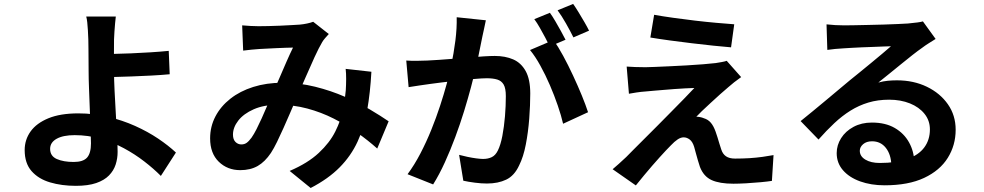

<svg xmlns="http://www.w3.org/2000/svg" viewBox="-20 -886 5010 978"><path d="M569.9 -801.8Q568.2 -787.7 566.3 -767.6Q564.4 -747.4 563 -725.8Q561.6 -704.2 560.8 -684.7Q560 -648.8 560.4 -606.8Q560.8 -564.8 560.8 -522Q560.8 -480.4 563.6 -423.8Q566.4 -367.1 569.9 -307.1Q573.5 -247.2 576.3 -195.5Q579.1 -143.9 579.1 -112.3Q579.1 -78.8 569.1 -47.9Q559.1 -17 535.3 7.5Q511.5 32.1 470.1 46.4Q428.7 60.6 366 60.6Q294.5 60.6 235.3 43.1Q176 25.6 140.8 -14.4Q105.7 -54.4 105.7 -121.5Q105.7 -174.3 135.8 -216.5Q165.9 -258.6 226.7 -283.6Q287.4 -308.5 378.6 -308.5Q457.1 -308.5 530.4 -291Q603.7 -273.4 668.2 -244.5Q732.7 -215.5 785.4 -180.1Q838.1 -144.6 876.1 -109L799.4 10.1Q762.4 -27.1 714.8 -63.8Q667.3 -100.6 611 -131Q554.6 -161.4 491.4 -179.5Q428.1 -197.6 360.4 -197.6Q301.6 -197.6 268.5 -179.1Q235.3 -160.6 235.3 -127.7Q235.3 -91.1 269.3 -76Q303.3 -61 355.5 -61Q403.5 -61 423.5 -83.3Q443.4 -105.7 443.4 -155.8Q443.4 -181.7 441.4 -228.2Q439.4 -274.7 437.4 -329.4Q435.4 -384 433.4 -435.2Q431.4 -486.5 431.4 -522Q431.4 -552.3 431 -581.3Q430.6 -610.3 430.6 -637Q430.6 -663.7 429.9 -684.7Q429.1 -709.9 427.7 -731.9Q426.3 -753.8 424.5 -771.7Q422.7 -789.5 419.2 -801.8ZM493 -610.8Q515 -610.8 556 -611.4Q597 -612 646.5 -614.2Q696 -616.3 746.7 -619.5Q797.4 -622.7 839.5 -626.9L844.4 -507.8Q802.3 -503.8 750.9 -501.1Q699.6 -498.3 649.7 -496.6Q599.8 -494.9 558.3 -493.8Q516.8 -492.7 493.8 -492.7Z M1213.5 -756.8Q1233.8 -755 1257.5 -753.7Q1281.1 -752.5 1296.9 -752.5Q1318.8 -752.5 1347.3 -753.2Q1375.9 -753.9 1405.8 -755.1Q1435.7 -756.3 1462.7 -758Q1489.8 -759.6 1506.9 -760.6Q1525.5 -762.3 1543.8 -766.2Q1562.1 -770 1575.3 -775.1L1654.8 -712.7Q1644.6 -701.4 1635.8 -691.5Q1627 -681.6 1621 -671.1Q1604.5 -643.4 1582.1 -594.7Q1559.7 -545.9 1535.5 -489.8Q1511.2 -433.6 1488 -381Q1473 -346.7 1456.9 -308.7Q1440.7 -270.7 1423.9 -233.5Q1407.2 -196.2 1391.3 -163.5Q1375.4 -130.8 1360 -107Q1329.9 -62 1292.8 -40.6Q1255.6 -19.3 1203.9 -19.3Q1138.4 -19.3 1094.4 -62.1Q1050.3 -105 1050.3 -181.3Q1050.3 -241.3 1077.3 -292.9Q1104.3 -344.5 1153.5 -383.2Q1202.6 -421.9 1269.9 -443.1Q1337.2 -464.4 1417 -464.4Q1504.2 -464.4 1585.3 -444.2Q1666.4 -424 1736.5 -393.2Q1806.6 -362.5 1863.4 -328.9Q1920.2 -295.2 1959.6 -268.1L1901.5 -129.3Q1855.6 -170.5 1799.8 -209.9Q1744 -249.3 1680.4 -281.7Q1616.7 -314 1545.3 -333.2Q1473.8 -352.3 1396.8 -352.3Q1324.3 -352.3 1272.5 -329.4Q1220.6 -306.5 1193.7 -271.7Q1166.7 -236.9 1166.7 -200.4Q1166.7 -175.6 1179.4 -162.9Q1192.1 -150.3 1209.4 -150.3Q1224.7 -150.3 1236 -158.2Q1247.3 -166.1 1261.2 -184.7Q1274 -203.1 1286.7 -228.2Q1299.5 -253.3 1312.9 -283Q1326.3 -312.7 1339.5 -343.9Q1352.8 -375 1366.2 -404.1Q1384.3 -444.3 1403 -487.8Q1421.7 -531.3 1439.5 -572.1Q1457.4 -613 1472.5 -643.6Q1457.5 -643.4 1435.4 -642.7Q1413.3 -642 1388.4 -640.8Q1363.6 -639.5 1340.5 -638.4Q1317.4 -637.3 1300.4 -636.3Q1285 -635.3 1261.5 -633.1Q1238 -631 1218.6 -628.2ZM1871.8 -520.5Q1866 -414.3 1850.4 -325.6Q1834.8 -237 1801.4 -164.6Q1768 -92.1 1710.1 -33.5Q1652.1 25.2 1562.4 71.6L1455.5 -15.3Q1548.1 -55 1603.8 -107.1Q1659.5 -159.1 1687.9 -216.1Q1716.4 -273 1727.1 -327.6Q1737.9 -382.3 1741.3 -425.9Q1743.1 -455.1 1743.2 -483.7Q1743.3 -512.3 1740.7 -535.2Z M2454.8 -782.7Q2450.7 -763.8 2446.1 -741.2Q2441.5 -718.7 2437.1 -699.9Q2432.8 -677.5 2427 -650.1Q2421.2 -622.6 2415.8 -595.1Q2410.4 -567.7 2404.5 -541.6Q2394.3 -498.8 2379.1 -441.8Q2363.9 -384.8 2343.9 -319.5Q2323.8 -254.3 2299.1 -188Q2274.5 -121.7 2246.1 -59.3Q2217.8 3 2186.3 53.4L2056 1.4Q2091.3 -46.2 2121.6 -104.6Q2151.9 -162.9 2176.9 -224.7Q2201.9 -286.5 2221.6 -346.8Q2241.3 -407 2255.4 -458.8Q2269.5 -510.6 2277.5 -548.2Q2291.5 -615.8 2299.6 -679Q2307.6 -742.3 2306.3 -798.2ZM2799.4 -682.1Q2822.6 -649.4 2848.5 -601.9Q2874.3 -554.4 2898.9 -501.4Q2923.6 -448.4 2943.8 -399.2Q2963.9 -349.9 2975.4 -314.4L2848.3 -255.7Q2838.6 -297.7 2821.1 -348.6Q2803.7 -399.5 2781.1 -452Q2758.5 -504.5 2732.5 -551.5Q2706.6 -598.6 2679.8 -631.2ZM2049.4 -577.6Q2076.4 -575.8 2102.5 -576.2Q2128.7 -576.6 2156.5 -577.6Q2180.6 -578.6 2215.7 -581.1Q2250.8 -583.6 2290.6 -586.7Q2330.3 -589.8 2370.3 -593.3Q2410.2 -596.8 2444.3 -598.9Q2478.4 -601 2500.3 -601Q2553.7 -601 2594 -583.5Q2634.3 -566 2657.7 -523.9Q2681 -481.9 2681 -409.5Q2681 -351.1 2675.8 -282Q2670.6 -213 2658.3 -149.7Q2646.1 -86.5 2624.3 -43.4Q2600 9.3 2558.5 29Q2517.1 48.8 2460.5 48.8Q2431.7 48.8 2398.8 44.5Q2365.9 40.3 2340 34.5L2318.6 -97.2Q2338.5 -91.7 2361.8 -86.9Q2385.1 -82 2406.6 -79.2Q2428.2 -76.4 2440.8 -76.4Q2466.2 -76.4 2485 -85.6Q2503.9 -94.8 2515.9 -119.2Q2530 -147.5 2538.9 -193.8Q2547.7 -240 2552.2 -293.6Q2556.6 -347.1 2556.6 -396Q2556.6 -436.3 2545.5 -455.3Q2534.4 -474.4 2512.7 -480.9Q2491 -487.4 2459.6 -487.4Q2437 -487.4 2397.8 -483.9Q2358.6 -480.4 2314.2 -475.8Q2269.8 -471.2 2231.7 -466.3Q2193.6 -461.4 2172.5 -458.6Q2150.9 -455.3 2117.7 -450.8Q2084.4 -446.4 2061.4 -442.1ZM2781.1 -820.9Q2794.1 -803.1 2808.7 -777.9Q2823.3 -752.7 2837.3 -727.6Q2851.2 -702.5 2860.7 -683.6L2780.2 -649.4Q2770.4 -670.1 2757.1 -694.9Q2743.7 -719.6 2729.7 -744.6Q2715.6 -769.6 2701.6 -788.4ZM2899.5 -866Q2912.7 -847.2 2928.1 -821.9Q2943.4 -796.7 2957.7 -772.1Q2972 -747.4 2980.5 -729.8L2900.8 -695.5Q2885.3 -727.2 2863.1 -766.3Q2840.9 -805.5 2820.2 -833.5Z M3312 -810.7Q3354.1 -803 3408.1 -795.5Q3462 -787.9 3519.4 -781.1Q3576.7 -774.3 3629.1 -769.7Q3681.5 -765 3720 -762.3L3703.8 -644.9Q3664.7 -647.9 3612.4 -653.5Q3560 -659.1 3503.4 -665.8Q3446.9 -672.6 3392.1 -680Q3337.4 -687.4 3292.7 -694.9ZM3755.2 -493.3Q3735.5 -479.5 3719.5 -466.8Q3703.5 -454 3689.9 -442Q3672.4 -427.7 3648.5 -406.1Q3624.7 -384.5 3599.9 -361.8Q3575 -339.2 3555.4 -320.2Q3535.7 -301.3 3526.8 -291.4Q3533.5 -291.8 3545.1 -289.7Q3556.7 -287.6 3565.2 -283.7Q3586.6 -277.5 3600.8 -260.8Q3615 -244 3625 -215.7Q3630 -202.8 3634.7 -186.6Q3639.4 -170.4 3644.4 -154.4Q3649.5 -138.4 3653.9 -124.8Q3661 -101.8 3677.9 -90Q3694.9 -78.2 3724.1 -78.2Q3763.1 -78.2 3798.2 -80.4Q3833.4 -82.7 3864.2 -87Q3895.1 -91.3 3920.2 -96L3911.9 35.4Q3891.7 38.6 3855.2 42.1Q3818.6 45.6 3780.4 47.7Q3742.2 49.8 3715.8 49.8Q3645.5 49.8 3604.8 31.3Q3564 12.7 3545.3 -35.9Q3540.6 -50.9 3534.7 -69.8Q3528.9 -88.7 3524.2 -107.2Q3519.6 -125.6 3515.9 -137.7Q3507.7 -164.5 3493 -175.4Q3478.4 -186.4 3462.5 -186.4Q3447.4 -186.4 3431.3 -175.5Q3415.2 -164.7 3397.5 -145.8Q3387 -135.6 3372.3 -119.8Q3357.6 -104.1 3339.5 -84.1Q3321.3 -64.2 3301.6 -41.2Q3281.9 -18.3 3260.8 7Q3239.6 32.2 3218.8 58.5L3100.6 -24Q3114.2 -35.8 3132 -51.3Q3149.9 -66.9 3169.8 -86.1Q3183 -99.3 3206.9 -123.6Q3230.8 -147.8 3262.4 -179.1Q3294 -210.3 3328.8 -245.5Q3363.5 -280.8 3398.2 -315.7Q3433 -350.6 3463.5 -382.1Q3494 -413.7 3516.9 -437.9Q3496.3 -437.5 3470.1 -435.9Q3443.9 -434.4 3416.1 -432.5Q3388.4 -430.5 3361.4 -428.1Q3334.4 -425.6 3311.1 -423.9Q3287.8 -422.2 3270.1 -420.2Q3244 -418.4 3221.9 -414.9Q3199.9 -411.3 3183.6 -408.5L3172.1 -546.9Q3189.1 -545.9 3214.9 -544.6Q3240.7 -543.4 3267.9 -543.6Q3282.4 -543.8 3314.9 -545.1Q3347.3 -546.5 3390.2 -548.4Q3433.1 -550.3 3477.4 -552.9Q3521.7 -555.4 3561.2 -558.6Q3600.6 -561.7 3625.3 -564.7Q3638.9 -566.7 3656.4 -569.9Q3673.9 -573.2 3681.7 -576.2Z M4190.1 -761.9Q4210.9 -759.4 4235.2 -758.1Q4259.4 -756.8 4280.9 -756.8Q4296.7 -756.8 4328.9 -757.4Q4361.1 -758 4401.5 -758.9Q4441.8 -759.7 4482.1 -760.9Q4522.4 -762.1 4554.8 -763.7Q4587.3 -765.3 4604.7 -766.3Q4635.8 -769.1 4653.8 -771.7Q4671.8 -774.2 4681.1 -777L4745.8 -687.6Q4728.8 -676.7 4711 -665.8Q4693.3 -654.8 4676.1 -641.7Q4655.9 -627.7 4627.7 -605.6Q4599.5 -583.4 4568.5 -558.1Q4537.4 -532.7 4507.7 -508.7Q4478 -484.6 4454 -465.5Q4479.2 -472.4 4502.2 -474.6Q4525.1 -476.8 4548.8 -476.8Q4633.7 -476.8 4701.4 -444Q4769 -411.2 4808.4 -354.8Q4847.9 -298.4 4847.9 -225.2Q4847.9 -146.4 4807.8 -82Q4767.7 -17.6 4687.5 20.1Q4607.2 57.9 4485.8 57.9Q4416.7 57.9 4361.2 37.9Q4305.7 17.8 4273.8 -19Q4241.9 -55.9 4241.9 -106Q4241.9 -146.5 4264.4 -182.2Q4286.9 -217.9 4327.6 -239.8Q4368.3 -261.7 4421.4 -261.7Q4490.3 -261.7 4537.6 -234.2Q4585 -206.7 4610.5 -160.6Q4636 -114.5 4637.1 -59.7L4520.4 -44.5Q4518.8 -99 4492.4 -132.6Q4465.9 -166.3 4421.9 -166.3Q4393.6 -166.3 4376.6 -151.6Q4359.6 -136.9 4359.6 -118Q4359.6 -90.1 4387.8 -73Q4415.9 -55.9 4461.4 -55.9Q4545.8 -55.9 4602.8 -76.3Q4659.8 -96.6 4688.2 -135.2Q4716.7 -173.7 4716.7 -226.8Q4716.7 -272 4689.3 -306.1Q4662 -340.3 4614.9 -359.3Q4567.8 -378.2 4509 -378.2Q4451.4 -378.2 4403 -363.6Q4354.6 -349 4312.1 -322.4Q4269.5 -295.8 4229.5 -258.3Q4189.5 -220.8 4149.3 -175.2L4058.2 -269.2Q4084.8 -290.6 4118.8 -318.5Q4152.8 -346.4 4188.2 -376Q4223.7 -405.6 4255.3 -432.2Q4287 -458.9 4308.8 -476.9Q4329.8 -493.9 4358 -516.7Q4386.3 -539.6 4416.2 -564.4Q4446.1 -589.2 4473.1 -611.7Q4500.1 -634.2 4518.3 -650.4Q4503.1 -650.2 4478.8 -649.1Q4454.6 -648 4426.2 -647Q4397.8 -646.1 4369.3 -644.9Q4340.7 -643.7 4316.2 -642.2Q4291.7 -640.7 4275.9 -639.7Q4255.9 -638.7 4233.7 -636.6Q4211.6 -634.5 4194.2 -631.8Z"/></svg>

Font: Noto Sans KR Thin
Style: Regular
Weight: 100
Designer: Ryoko NISHIZUKA 西塚涼子 (kana, bopomofo & ideographs); Paul D. Hunt (Latin, Greek & Cyrillic); Sandoll Communications 산돌커뮤니
Foundry: Adobe
Version: Version 2.004-H2;hotconv 1.0.118;makeotfexe 2.5.65603